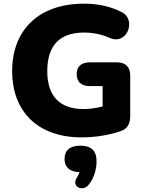

<svg xmlns="http://www.w3.org/2000/svg" viewBox="-20 -736 787 1044"><path d="M424 11C497 11 573 -1 636 -23C673 -35 688 -63 688 -104V-325C688 -372 663 -397 616 -397H468C422 -397 397 -374 397 -333C397 -291 422 -268 468 -268H538V-157C501 -148 466 -143 435 -143C305 -143 237 -213 237 -349C237 -486 302 -559 437 -559C489 -559 536 -548 576 -530C672 -487 725 -631 640 -671C573 -705 503 -716 436 -716C191 -716 46 -573 46 -349C46 -134 181 11 424 11ZM460 271C491 235 505 186 505 139C505 84 475 56 418 56C361 56 331 81 331 128C331 173 358 198 412 200C409 210 404 220 399 228C365 277 427 309 460 271Z"/></svg>

Font: Nunito Black
Style: Regular
Weight: 900
Designer: Vernon Adams
Foundry: Vernon Adams
Version: Version 3.602